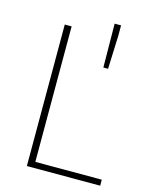

<svg xmlns="http://www.w3.org/2000/svg" viewBox="-110 -794 680 865"><g transform="rotate(15 230.0 -361.0)"><path d="M100 0V-660H132V-28H442V0ZM318 -518 316 -722H346V-674L340 -518Z"/></g></svg>

Font: Source Sans 3 ExtraLight ExtraLight
Style: Regular
Weight: 250
Version: Version 3.052;hotconv 1.1.0;makeotfexe 2.6.0